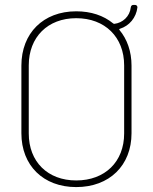

<svg xmlns="http://www.w3.org/2000/svg" viewBox="-20 -754 622 781"><path d="M529 -734H523C517 -734 513 -731 512 -724C508 -687 479 -661 445 -657C443 -657 441 -658 440 -659C401 -691 350 -708 290 -708C156 -708 67 -619 67 -487V-212C67 -81 156 7 290 7C425 7 515 -81 515 -212V-487C515 -545 497 -595 466 -632C464 -634 465 -636 468 -637C506 -649 534 -682 539 -724C539 -730 535 -734 529 -734ZM485 -211C485 -96 407 -20 290 -20C174 -20 97 -96 97 -211V-488C97 -603 174 -680 290 -680C407 -680 485 -603 485 -488Z"/></svg>

Font: Barlow Thin
Style: Regular
Weight: 250
Designer: Jeremy Tribby
Foundry: Tribby Type
Version: Version 1.422;hotconv 1.0.109;makeotfexe 2.5.65596